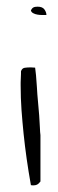

<svg xmlns="http://www.w3.org/2000/svg" viewBox="-20 -479 177 581"><path d="M43.5 -263.3V-255.4Q43.5 -249.1 43 -242.4Q42.5 -235.7 42.5 -229.4V-220.7Q42.5 -182.1 45.1 -145.8Q47.8 -109.5 51.5 -73.3Q55.3 -37 60.6 0.8Q66 38.7 73.5 81.3Q73.5 81.3 76.1 81.6Q78.8 82 79.9 82Q87.4 82 92.2 79.7Q97 77.3 102.4 70.2V56Q102.4 47.4 102.4 35.9Q102.4 24.5 102.4 14.2V-17.3Q102.4 -29.1 102.4 -39.8Q102.4 -50.4 102.4 -59.1V-70.1Q101.3 -77.2 100.7 -93.4Q100.2 -109.5 98.6 -129.6Q97 -149.7 94.9 -172.2Q92.7 -194.7 91.7 -214.8Q90.6 -234.9 89 -251.1Q87.4 -267.2 86.3 -274.3Q85.2 -274.3 79.4 -274.7Q73.5 -275.1 73.5 -275.1Q62.8 -275.1 54.8 -273.9Q46.7 -272.7 43.5 -263.3ZM73.5 -447.8Q74.5 -442.2 80.4 -439.1Q86.3 -435.9 93.3 -434.8Q100.2 -433.6 107.2 -433.6Q114.1 -433.6 120.5 -433.6Q120.5 -441.5 114.7 -450.1Q108.8 -458.8 93.8 -458.8Q85.2 -458.8 81 -456.4Q76.7 -454.1 73.5 -447.8Z"/></svg>

Font: The Girl Next Door
Style: Regular
Weight: 400
Designer: Kimberly Geswein
Foundry: Kimberly Geswein
Version: Version 1.002 2010